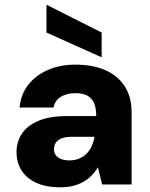

<svg xmlns="http://www.w3.org/2000/svg" viewBox="-20 -782 634 814"><path d="M236 12Q173 12 131.5 -8Q90 -28 70 -61.5Q50 -95 50 -136Q50 -181 73 -215.5Q96 -250 143.5 -270Q191 -290 266 -290H388Q388 -323 379 -344.5Q370 -366 350.5 -376.5Q331 -387 299 -387Q264 -387 238.5 -372Q213 -357 207 -326H63Q68 -381 99 -421.5Q130 -462 182 -485Q234 -508 300 -508Q372 -508 425.5 -485Q479 -462 508.5 -416.5Q538 -371 538 -305V0H413L395 -73Q384 -54 369 -38.5Q354 -23 334 -11.5Q314 0 290 6Q266 12 236 12ZM274 -102Q298 -102 316.5 -110Q335 -118 348 -131.5Q361 -145 369 -163Q377 -181 381 -202H284Q258 -202 241.5 -195.5Q225 -189 217 -177.5Q209 -166 209 -150Q209 -134 217 -123.5Q225 -113 240 -107.5Q255 -102 274 -102ZM411 -539 177 -644V-762L411 -644Z"/></svg>

Font: DM Sans 24pt Black
Style: Regular
Weight: 900
Designer: Colophon Foundry, Jonny Pinhorn
Foundry: Colophon Foundry
Version: Version 4.004;gftools[0.9.30]